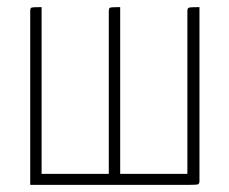

<svg xmlns="http://www.w3.org/2000/svg" viewBox="-20 -520 645 540"><path d="M541 -11Q541 -3 536.5 -1.5Q532 0 507 0H65V-489Q65 -497 68.5 -498.5Q72 -500 97 -500V-31H286V-489Q286 -497 290 -498.5Q294 -500 318 -500V-31H507V-489Q507 -497 511.5 -498.5Q516 -500 541 -500Z"/></svg>

Font: Yanone Kaffeesatz Thin
Style: Regular
Weight: 250
Designer: Yanone (Cyrillic: Daniel Pouzeot)
Foundry: Yanone
Version: Version 1.003;PS 001.003;hotconv 1.0.88;makeotf.lib2.5.64775